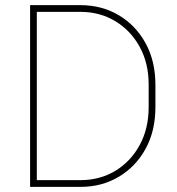

<svg xmlns="http://www.w3.org/2000/svg" viewBox="-20 -731 694 751"><path d="M294.4 0H97.7V-710.9H294.4Q378.4 -710.9 444.8 -671.4Q511.2 -631.8 549.6 -561.8Q587.9 -491.7 587.9 -398.9V-312Q587.9 -219.2 549.6 -149.2Q511.2 -79.1 444.8 -39.6Q378.4 0 294.4 0ZM294.4 -684.6H124V-26.4H294.4Q371.1 -26.4 431.4 -63Q491.7 -99.6 526.6 -164.1Q561.5 -228.5 561.5 -312V-400.4Q561.5 -483.4 526.6 -547.4Q491.7 -611.3 431.4 -647.9Q371.1 -684.6 294.4 -684.6Z"/></svg>

Font: Vazirmatn RD FD Thin
Style: Regular
Weight: 100
Designer: Saber Rastikerdar
Foundry: Saber Rastikerdar
Version: Version 33.003